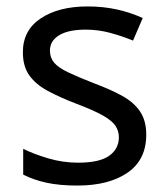

<svg xmlns="http://www.w3.org/2000/svg" viewBox="-20 -566 519 596"><path d="M434 -148Q434 -70 376 -30Q318 10 220 10Q164 10 123.5 1Q83 -8 52 -24V-104Q84 -88 129.5 -74.5Q175 -61 222 -61Q289 -61 319 -82.5Q349 -104 349 -140Q349 -160 338 -176Q327 -192 298.5 -208Q270 -224 217 -244Q165 -264 128 -284Q91 -304 71 -332Q51 -360 51 -404Q51 -472 106.5 -509Q162 -546 252 -546Q301 -546 343.5 -536.5Q386 -527 423 -510L393 -440Q359 -454 322 -464Q285 -474 246 -474Q192 -474 163.5 -456.5Q135 -439 135 -409Q135 -387 148 -371.5Q161 -356 191.5 -341.5Q222 -327 273 -307Q324 -288 360 -268Q396 -248 415 -219.5Q434 -191 434 -148Z"/></svg>

Font: Noto Sans Vai
Style: Regular
Weight: 400
Designer: Monotype Design Team
Foundry: Monotype Imaging Inc.
Version: Version 2.001; ttfautohint (v1.8.4.7-5d5b)